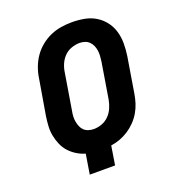

<svg xmlns="http://www.w3.org/2000/svg" viewBox="-135 -849 869 955"><g transform="rotate(-20 300.0 -371.5)"><path d="M177 0 194 -105Q170 -112 149 -125Q128 -138 111.5 -156Q95 -174 85 -197Q75 -220 70 -245Q65 -270 66.5 -296.5Q68 -323 72 -349L104 -538Q108 -566 118.5 -594Q129 -622 146 -646.5Q163 -671 187 -690.5Q211 -710 238.5 -722Q266 -734 295 -738.5Q324 -743 352 -743Q386 -743 418 -737Q450 -731 476.5 -715Q503 -699 522 -674.5Q541 -650 550 -619.5Q559 -589 559 -556Q559 -523 554 -490L523 -301Q519 -277 511.5 -253.5Q504 -230 491 -208Q478 -186 459.5 -167Q441 -148 420 -134.5Q399 -121 375 -112Q351 -103 327 -100L311 0ZM274 -206Q296 -206 317.5 -214Q339 -222 355 -238.5Q371 -255 380 -276Q389 -297 393 -319L424 -508Q426 -523 427 -537.5Q428 -552 426 -566Q424 -580 418.5 -592.5Q413 -605 403.5 -614.5Q394 -624 380.5 -628.5Q367 -633 353 -633Q331 -633 309 -625Q287 -617 271 -600.5Q255 -584 246 -563Q237 -542 234 -520L203 -331Q200 -316 199 -301.5Q198 -287 200.5 -273Q203 -259 208 -246.5Q213 -234 222.5 -224.5Q232 -215 246 -210.5Q260 -206 274 -206Z"/></g></svg>

Font: Iosevka Aile Extrabold
Style: Italic
Weight: 800
Italic angle: -9°
Designer: Belleve Invis
Foundry: Belleve Invis
Version: Version 31.1.0; ttfautohint (v1.8.4)